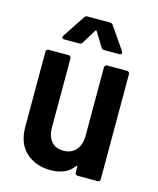

<svg xmlns="http://www.w3.org/2000/svg" viewBox="-108 -776 706 859"><g transform="rotate(15 245.5 -346.5)"><path d="M332 -511H424Q429 -511 432.5 -507.5Q436 -504 436 -499V-12Q436 -7 432.5 -3.5Q429 0 424 0H332Q327 0 323.5 -3.5Q320 -7 320 -12V-39Q320 -42 318 -42.5Q316 -43 314 -40Q280 7 207 7Q139 7 94 -33.5Q49 -74 49 -152V-499Q49 -504 52.5 -507.5Q56 -511 61 -511H153Q158 -511 161.5 -507.5Q165 -504 165 -499V-181Q165 -139 184.5 -115.5Q204 -92 241 -92Q278 -92 299 -116.5Q320 -141 320 -183V-499Q320 -504 323.5 -507.5Q327 -511 332 -511ZM108 -589 176 -692Q181 -700 190 -700H295Q304 -700 309 -692L380 -589Q382 -586 382 -582Q382 -574 372 -574H301Q291 -574 287 -582L247 -647Q245 -650 243 -650Q241 -650 240 -647L200 -582Q196 -574 186 -574H115Q108 -574 106 -578.5Q104 -583 108 -589Z"/></g></svg>

Font: Barlow Semi Condensed SemiBold
Style: Regular
Weight: 600
Width: 4
Designer: Jeremy Tribby
Foundry: Tribby Type
Version: Version 1.408